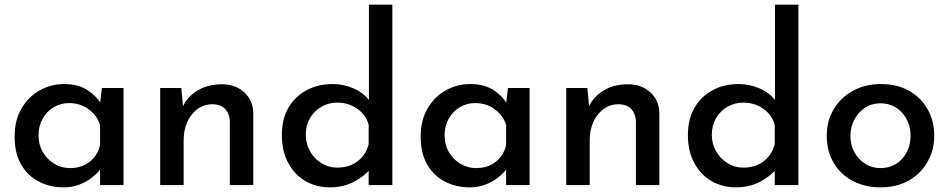

<svg xmlns="http://www.w3.org/2000/svg" viewBox="-20 -797 4087 827"><path d="M254 10Q195 10 147 -15Q99 -40 71 -88.5Q43 -137 43 -209Q43 -279 72.5 -329.5Q102 -380 150.5 -407.5Q199 -435 256 -435Q316 -435 355 -410Q394 -385 415 -350L409 -334L419 -418H512V0H411V-106L421 -81Q417 -73 404 -58Q391 -43 370 -27.5Q349 -12 319.5 -1Q290 10 254 10ZM281 -73Q331 -73 365.5 -99.5Q400 -126 411 -172V-258Q399 -299 362.5 -326Q326 -353 278 -353Q242 -353 212 -335.5Q182 -318 164 -286.5Q146 -255 146 -214Q146 -174 164.5 -142Q183 -110 214 -91.5Q245 -73 281 -73Z M761 -418 770 -321 766 -335Q786 -380 830.5 -407Q875 -434 935 -434Q994 -434 1032 -399.5Q1070 -365 1071 -309V0H970V-274Q969 -306 951 -326.5Q933 -347 895 -348Q842 -348 806.5 -304Q771 -260 771 -191V0H670V-418Z M1401 10Q1342 10 1295 -17.5Q1248 -45 1221 -96Q1194 -147 1194 -215Q1194 -285 1223 -334Q1252 -383 1301.5 -409Q1351 -435 1413 -435Q1461 -435 1504.5 -415.5Q1548 -396 1573 -361L1569 -326V-777H1670V0H1568V-100L1579 -73Q1549 -37 1503.5 -13.5Q1458 10 1401 10ZM1432 -75Q1485 -75 1520.5 -102.5Q1556 -130 1568 -176V-259Q1557 -301 1519.5 -328Q1482 -355 1432 -355Q1396 -355 1365 -337.5Q1334 -320 1315.5 -288.5Q1297 -257 1297 -216Q1297 -177 1315.5 -145Q1334 -113 1365 -94Q1396 -75 1432 -75Z M2003 10Q1944 10 1896 -15Q1848 -40 1820 -88.5Q1792 -137 1792 -209Q1792 -279 1821.5 -329.5Q1851 -380 1899.5 -407.5Q1948 -435 2005 -435Q2065 -435 2104 -410Q2143 -385 2164 -350L2158 -334L2168 -418H2261V0H2160V-106L2170 -81Q2166 -73 2153 -58Q2140 -43 2119 -27.5Q2098 -12 2068.5 -1Q2039 10 2003 10ZM2030 -73Q2080 -73 2114.5 -99.5Q2149 -126 2160 -172V-258Q2148 -299 2111.5 -326Q2075 -353 2027 -353Q1991 -353 1961 -335.5Q1931 -318 1913 -286.5Q1895 -255 1895 -214Q1895 -174 1913.5 -142Q1932 -110 1963 -91.5Q1994 -73 2030 -73Z M2510 -418 2519 -321 2515 -335Q2535 -380 2579.5 -407Q2624 -434 2684 -434Q2743 -434 2781 -399.5Q2819 -365 2820 -309V0H2719V-274Q2718 -306 2700 -326.5Q2682 -347 2644 -348Q2591 -348 2555.5 -304Q2520 -260 2520 -191V0H2419V-418Z M3150 10Q3091 10 3044 -17.5Q2997 -45 2970 -96Q2943 -147 2943 -215Q2943 -285 2972 -334Q3001 -383 3050.5 -409Q3100 -435 3162 -435Q3210 -435 3253.5 -415.5Q3297 -396 3322 -361L3318 -326V-777H3419V0H3317V-100L3328 -73Q3298 -37 3252.5 -13.5Q3207 10 3150 10ZM3181 -75Q3234 -75 3269.5 -102.5Q3305 -130 3317 -176V-259Q3306 -301 3268.5 -328Q3231 -355 3181 -355Q3145 -355 3114 -337.5Q3083 -320 3064.5 -288.5Q3046 -257 3046 -216Q3046 -177 3064.5 -145Q3083 -113 3114 -94Q3145 -75 3181 -75Z M3541 -213Q3541 -276 3571 -326.5Q3601 -377 3654 -406Q3707 -435 3775 -435Q3844 -435 3895.5 -406Q3947 -377 3975.5 -326.5Q4004 -276 4004 -213Q4004 -150 3975 -99.5Q3946 -49 3894.5 -19.5Q3843 10 3773 10Q3707 10 3654.5 -17Q3602 -44 3571.5 -94.5Q3541 -145 3541 -213ZM3643 -212Q3643 -173 3660 -141.5Q3677 -110 3706.5 -91.5Q3736 -73 3772 -73Q3829 -73 3865.5 -113Q3902 -153 3902 -212Q3902 -271 3865.5 -311.5Q3829 -352 3772 -352Q3735 -352 3706 -333Q3677 -314 3660 -282Q3643 -250 3643 -212Z"/></svg>

Font: Reem Kufi
Style: Regular
Weight: 400
Designer: Khaled Hosny
Version: Version 1.6